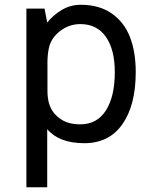

<svg xmlns="http://www.w3.org/2000/svg" viewBox="-20 -586 651 806"><path d="M319.8 -565.9Q396 -565.9 448.2 -530Q500.5 -494.1 525.1 -431.6Q549.8 -369.1 549.8 -283.2Q549.8 -144.5 493.9 -64.7Q438 15.1 334 15.1Q228 15.1 178.2 -43.9V200.2H90.8V-549.8H167L178.2 -491.2Q202.6 -522 238.8 -543.9Q274.9 -565.9 319.8 -565.9ZM316.9 -64Q387.2 -64 424.6 -122.3Q461.9 -180.7 461.9 -283.2Q461.9 -377.4 424.6 -431.2Q387.2 -484.9 316.9 -484.9Q270.5 -484.9 232.4 -455.8Q194.3 -426.8 185.1 -383.8Q179.2 -355.5 179.2 -325.2V-204.1Q179.2 -175.8 186 -150.9Q195.8 -119.1 218.3 -98.9Q240.7 -78.6 264.9 -71.3Q289.1 -64 316.9 -64Z"/></svg>

Font: Stilu
Style: Regular
Weight: 400
Designer: Genilson Lima Santos
Foundry: Genilson Lima Santos
Version: Version 1.200;PS 001.200;hotconv 1.0.88;makeotf.lib2.5.64775